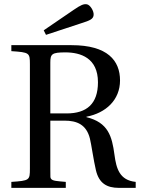

<svg xmlns="http://www.w3.org/2000/svg" viewBox="-20 -911 684 931"><path d="M192 -764 203 -742 373 -798C418 -812 432 -819 434 -838C436 -858 417 -887 402 -890C386 -893 372 -887 337 -863ZM35 0H299V-29C257 -33 234 -33 227 -45C224 -49 224 -50 224 -93V-326H293C353 -326 399 -307 416 -239C423 -211 434 -132 445 -86C460 -22 498 0 557 0H638V-29C560 -37 544 -93 535 -161C523 -250 505 -317 399 -343V-345C493 -363 562 -426 562 -521C562 -617 502 -692 327 -692H35V-663C123 -657 125 -655 125 -599V-93C125 -37 123 -35 35 -29ZM224 -361V-607C224 -649 231 -657 297 -657C371 -657 455 -630 455 -512C455 -407 400 -361 303 -361Z"/></svg>

Font: Lingua Franca
Style: Regular
Weight: 400
Version: Version 1.19